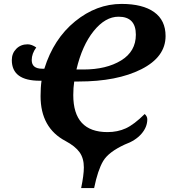

<svg xmlns="http://www.w3.org/2000/svg" viewBox="-20 -745 861 975"><path d="M714.8 -166Q728 -154.3 728 -139.2Q728 -99.6 698 -65.2Q668 -30.8 613.8 -11.2Q531.2 26.9 503.9 72.8Q476.6 118.7 458 210H392.1Q405.8 144 405.8 105Q405.8 58.6 384 28.1Q362.3 -2.4 313 -28.8Q186 -95.7 186 -256.8Q186 -301.8 190.9 -335H182.1Q40 -335 40 -439.9Q40 -474.1 62.7 -497.1Q85.4 -520 120.1 -520Q141.1 -520 164.1 -503.9Q141.1 -472.7 141.1 -439.9Q141.1 -396 194.8 -396H205.1Q252.4 -547.9 361.3 -636.5Q470.2 -725.1 597.2 -725.1Q704.6 -725.1 762.7 -683.6Q820.8 -642.1 820.8 -562Q820.8 -455.6 697.5 -393.3Q574.2 -331.1 378.9 -331.1H356.9Q352.1 -299.3 352.1 -262.2Q352.1 -74.2 525.9 -74.2Q577.1 -74.2 618.9 -93.3Q660.6 -112.3 714.8 -166ZM368.2 -392.1H403.8Q520 -392.1 595 -438Q669.9 -483.9 669.9 -568.8Q669.9 -660.2 582 -660.2Q514.6 -660.2 455.8 -587.4Q397 -514.6 368.2 -392.1Z"/></svg>

Font: Droid Serif
Style: Bold Italic
Weight: 700
Italic angle: -12°
Designer: Monotype Design team
Foundry: Monotype Imaging Inc.
Version: Version 1.03